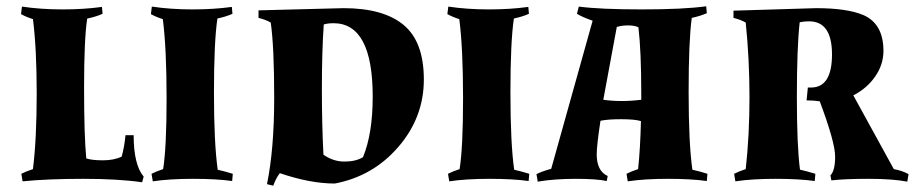

<svg xmlns="http://www.w3.org/2000/svg" viewBox="-20 -570 2916 612"><path d="M85 -31Q97 -127 97 -271.5Q97 -416 85 -509Q63 -516 47 -525L50 -549Q110 -540 179 -540Q248 -540 305 -548L307 -526Q287 -517 259 -511H258Q248 -446 248 -291.5Q248 -137 255 -65Q273 -59 308.5 -59Q344 -59 368 -71Q377 -105 380 -139H406Q406 -45 438 -7L433 11Q358 0 245 0Q132 0 52 8L48 -16Q61 -23 85 -31Z M500 -31Q511 -100 511 -258Q511 -416 499 -509Q477 -516 461 -525L464 -549Q524 -540 593 -540Q662 -540 719 -548L721 -526Q701 -517 673 -511Q662 -437 662 -275Q662 -113 674 -29Q696 -24 722 -16L720 7Q670 0 595 0Q520 0 467 8L463 -16Q476 -23 500 -31Z M804 -537 1075 -544Q1202 -544 1266.5 -490.5Q1331 -437 1331 -316.5Q1331 -196 1250 -102Q1169 -8 1047 15Q969 15 872 -18Q860 -3 851 22L831 17Q854 -95 854 -258Q854 -421 843 -498Q828 -507 804 -513ZM1043 -496Q1025 -496 1012 -492Q1006 -407 1006 -288.5Q1006 -170 1011 -77Q1042 -55 1078 -55Q1114 -55 1137 -69Q1168 -144 1168 -262Q1168 -496 1043 -496Z M1445 -31Q1456 -100 1456 -258Q1456 -416 1444 -509Q1422 -516 1406 -525L1409 -549Q1469 -540 1538 -540Q1607 -540 1664 -548L1666 -526Q1646 -517 1618 -511Q1607 -437 1607 -275Q1607 -113 1619 -29Q1641 -24 1667 -16L1665 7Q1615 0 1540 0Q1465 0 1412 8L1408 -16Q1421 -23 1445 -31Z M2023 -184Q2004 -190 1960 -190Q1916 -190 1894 -185Q1882 -106 1882 -78Q1882 -25 1917 -9L1914 7Q1882 0 1814.5 0Q1747 0 1694 9L1690 -15Q1708 -24 1737 -32L1869 -504Q1837 -515 1819 -526L1825 -549Q1893 -540 2026 -540Q2159 -540 2231 -550L2233 -528Q2213 -519 2185 -513Q2175 -440 2175 -276.5Q2175 -113 2187 -29Q2210 -24 2235 -16L2233 7Q2183 0 2108.5 0Q2034 0 1981 8L1977 -16Q1990 -23 2014 -31Q2021 -98 2023 -184ZM2024 -274Q2024 -406 2015 -483Q2003 -489 1982 -489Q1961 -489 1946 -484L1903 -252Q1931 -248 1961.5 -248Q1992 -248 2024 -252Z M2318 -536 2581 -544Q2680 -544 2732 -522Q2796 -494 2796 -408Q2796 -364 2769.5 -326Q2743 -288 2700 -266L2829 -31Q2856 -26 2876 -15L2872 9Q2826 0 2749 0Q2672 0 2630 5L2627 -11Q2642 -26 2642 -71Q2642 -116 2593 -247Q2575 -250 2551 -250L2555 -291H2565Q2632 -291 2632 -396.5Q2632 -502 2559 -502Q2542 -502 2529 -499Q2520 -418 2520 -261Q2520 -104 2530 -29H2531Q2553 -24 2579 -16L2577 7Q2527 0 2452 0Q2377 0 2324 8L2320 -16Q2333 -23 2357 -31Q2369 -139 2369 -260Q2369 -381 2357 -498Q2342 -507 2318 -513Z"/></svg>

Font: Almendra SC
Style: Bold
Weight: 700
Designer: Ana Sanfelippo
Foundry: Ana Sanfelippo
Version: Version 1.003